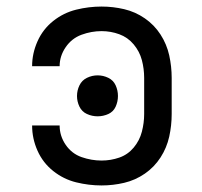

<svg xmlns="http://www.w3.org/2000/svg" viewBox="-20 -558 616 586"><path d="M278 -203Q295 -203 310.5 -210Q326 -217 333 -232.5Q340 -248 340 -265Q340 -282 333 -297.5Q326 -313 310.5 -320.5Q295 -328 278 -328Q261 -328 245.5 -320.5Q230 -313 222.5 -297.5Q215 -282 215 -265Q215 -248 222.5 -232.5Q230 -217 245.5 -210Q261 -203 278 -203ZM290 8Q325 8 359 0Q393 -8 422 -28Q451 -48 470 -77.5Q489 -107 496.5 -141Q504 -175 504 -210V-320Q504 -355 496.5 -389Q489 -423 470 -452.5Q451 -482 422 -502Q393 -522 359 -530Q325 -538 290 -538Q251 -538 212.5 -528.5Q174 -519 142.5 -494Q111 -469 94.5 -432Q78 -395 78 -356H162Q162 -387 180.5 -414Q199 -441 229 -452Q259 -463 290 -463Q318 -463 344 -453.5Q370 -444 388 -422.5Q406 -401 413 -374.5Q420 -348 420 -320V-210Q420 -183 413 -156Q406 -129 388 -107.5Q370 -86 344 -77Q318 -68 290 -68Q259 -68 229 -78.5Q199 -89 180.5 -116Q162 -143 162 -175H78Q78 -135 94.5 -98Q111 -61 142.5 -36Q174 -11 212.5 -1.5Q251 8 290 8Z"/></svg>

Font: Iosevka SS01 Extended
Style: Regular
Weight: 400
Width: 7
Monospace: yes
Designer: Belleve Invis
Foundry: Belleve Invis
Version: Version 3.4.7; ttfautohint (v1.8.3)